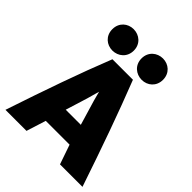

<svg xmlns="http://www.w3.org/2000/svg" viewBox="-259 -1090 1232 1232"><g transform="rotate(45 357.5 -474.0)"><path d="M708 0H504L458 -133H242L200 0H9C101 -275 179 -499 265 -715H451C536 -498 615 -276 708 0ZM419 -274C401 -332 386 -388 369 -442C360 -473 354 -500 352 -507C350 -500 347 -491 345 -483C327 -415 306 -353 282 -274ZM323 -851C323 -791 277 -754 225 -754C173 -754 128 -791 128 -851C128 -911 173 -948 225 -948C277 -948 323 -911 323 -851ZM588 -851C588 -791 543 -754 491 -754C439 -754 393 -791 393 -851C393 -911 439 -948 491 -948C543 -948 588 -911 588 -851Z"/></g></svg>

Font: Repo Black
Style: Regular
Weight: 900
Designer: Stefan Peev
Foundry: Context Ltd
Version: Version 1.502